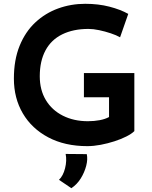

<svg xmlns="http://www.w3.org/2000/svg" viewBox="-20 -760 799 1009"><path d="M686 -71Q672 -57 644.5 -43Q617 -29 581.5 -17.5Q546 -6 509 1Q472 8 439 8Q321 8 234 -38Q147 -84 100 -164Q53 -244 53 -347Q53 -445 83 -519Q113 -593 165.5 -642Q218 -691 285.5 -715.5Q353 -740 428 -740Q497 -740 555 -725Q613 -710 654 -687L611 -564Q592 -575 562 -585Q532 -595 501 -601.5Q470 -608 445 -608Q365 -608 307 -579.5Q249 -551 219 -495Q189 -439 189 -359Q189 -287 221 -234Q253 -181 310.5 -152Q368 -123 442 -123Q475 -123 504 -128.5Q533 -134 553 -145V-249H421V-376H686ZM355 229 290 185Q312 164 322 124Q332 84 325 49L436 50Q442 77 433 111.5Q424 146 404.5 177.5Q385 209 355 229Z"/></svg>

Font: Reem Kufi Fun SemiBold
Style: Regular
Weight: 600
Designer: Khaled Hosny
Version: Version 1.005